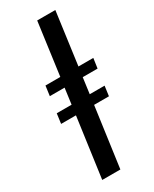

<svg xmlns="http://www.w3.org/2000/svg" viewBox="-214 -883 749 935"><g transform="rotate(-30 161.0 -415.5)"><path d="M63 0 109.5 -336.5H26L33.5 -392H117L129 -481H46L53.5 -536.5H137L177 -831H279L239 -536.5H322.5L314.5 -481H231L219 -392H302.5L295 -336.5H211.5L165 0Z"/></g></svg>

Font: Merriweather 28pt
Style: Italic
Weight: 400
Italic angle: -7.8°
Version: Version 2.101